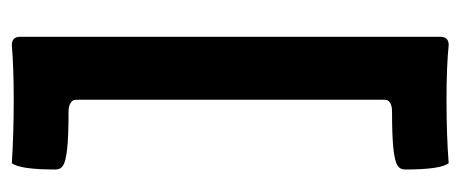

<svg xmlns="http://www.w3.org/2000/svg" viewBox="-260 -512 823 344"><g transform="rotate(90 152.0 -339.5)"><path d="M158.2 -612.8V-67.4Q158.2 -62.5 158.9 -59.6Q159.7 -56.6 164.8 -53.5Q169.9 -50.3 179.7 -50.3Q223.1 -50.3 245.6 -47.9Q268.1 -45.4 275.6 -40.8Q283.2 -36.1 283.2 -26.9Q283.2 36.1 272 51.3Q218.3 47.9 158.2 47.9Q100.6 47.9 60.1 51.3Q45.4 51.3 45.4 36.1V-716.3Q45.4 -731.4 60.1 -731.4Q98.6 -727.5 158.2 -727.5Q222.7 -727.5 272 -731.4Q283.2 -716.3 283.2 -653.3Q283.2 -644 275.6 -639.4Q268.1 -634.8 245.6 -632.3Q223.1 -629.9 179.7 -629.9Q169.9 -629.9 164.8 -627Q159.7 -624 158.9 -621.1Q158.2 -618.2 158.2 -612.8Z"/></g></svg>

Font: Coustard
Style: Regular
Weight: 400
Foundry: vernon adams
Version: Version 1.001